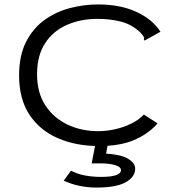

<svg xmlns="http://www.w3.org/2000/svg" viewBox="-20 -648 790 865"><path d="M427 10Q322 10 240.5 -25.5Q159 -61 112.5 -131.5Q66 -202 66 -308Q66 -398 97.5 -459.5Q129 -521 180.5 -558Q232 -595 295 -611.5Q358 -628 421 -628Q522 -628 594.5 -594.5Q667 -561 703 -505L640 -470L631 -465L628 -472Q630 -479 626 -485Q622 -491 611 -503Q572 -539 523.5 -551Q475 -563 418 -563Q345 -563 283 -536.5Q221 -510 184 -454.5Q147 -399 147 -313Q147 -230 184.5 -173Q222 -116 284.5 -86.5Q347 -57 423 -57Q460 -57 499.5 -66Q539 -75 573 -92Q607 -109 628 -132L690 -92Q645 -42 581.5 -16Q518 10 427 10ZM415 197Q335 197 267 166L300 121Q328 136 362.5 142.5Q397 149 435 149Q525 149 525 118Q525 104 499 96Q473 88 433 88H393L410 0H466L458 44Q524 48 556.5 67Q589 86 589 112Q589 149 546.5 173Q504 197 415 197Z"/></svg>

Font: Inconsolata ExtraExpanded
Style: Regular
Weight: 400
Width: 8
Monospace: yes
Designer: Raph Levien, Cyreal, Brenton Simpson
Foundry: Raph Levien, Cyreal, Google
Version: Version 3.000; ttfautohint (v1.8.2.53-6de2)